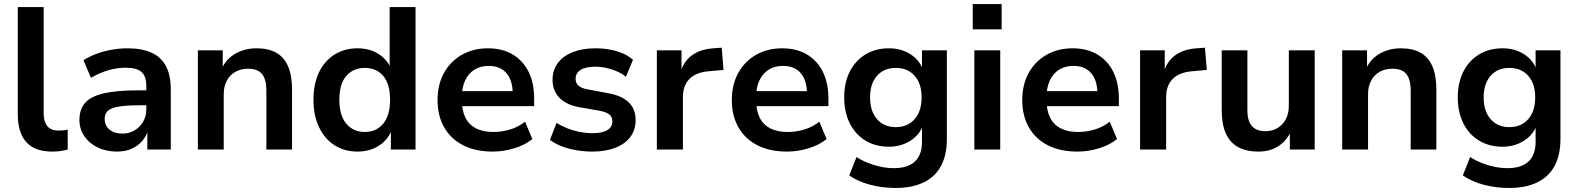

<svg xmlns="http://www.w3.org/2000/svg" viewBox="-20 -740 7809 950"><path d="M239 10Q152 10 110 -37Q68 -84 68 -174V-705H196V-181Q196 -153 204 -133Q212 -113 228.5 -103.5Q245 -94 269 -94Q281 -94 292.5 -95Q304 -96 315 -99V0Q296 5 278 7.5Q260 10 239 10Z M558 10Q505 10 463 -10.5Q421 -31 397 -66.5Q373 -102 373 -146Q373 -200 402 -232Q431 -264 495 -278.5Q559 -293 665 -293H719V-219H667Q620 -219 588 -215.5Q556 -212 536 -204.5Q516 -197 507 -184Q498 -171 498 -152Q498 -119 521.5 -99Q545 -79 586 -79Q619 -79 645.5 -94.5Q672 -110 688 -137.5Q704 -165 704 -199V-313Q704 -363 680 -384Q656 -405 602 -405Q561 -405 518 -393Q475 -381 430 -355L393 -442Q421 -460 457 -473.5Q493 -487 533 -494Q573 -501 610 -501Q682 -501 729.5 -479.5Q777 -458 801 -413Q825 -368 825 -297V0H709V-104H715Q706 -69 684.5 -43.5Q663 -18 631.5 -4Q600 10 558 10Z M959 0V-491H1082V-393H1074Q1096 -446 1143 -473.5Q1190 -501 1249 -501Q1308 -501 1347 -479Q1386 -457 1405.5 -411.5Q1425 -366 1425 -297V0H1298V-291Q1298 -329 1288.5 -353Q1279 -377 1259 -388.5Q1239 -400 1208 -400Q1172 -400 1144.5 -384.5Q1117 -369 1102 -340.5Q1087 -312 1087 -274V0Z M1749 10Q1684 10 1635 -21.5Q1586 -53 1558.5 -111Q1531 -169 1531 -246Q1531 -325 1558 -381.5Q1585 -438 1634.5 -469.5Q1684 -501 1749 -501Q1810 -501 1854.5 -472Q1899 -443 1916 -395H1908V-705H2036V0H1914V-103H1920Q1903 -51 1857 -20.5Q1811 10 1749 10ZM1785 -87Q1842 -87 1876 -128Q1910 -169 1910 -246Q1910 -325 1876 -364.5Q1842 -404 1785 -404Q1728 -404 1693.5 -364.5Q1659 -325 1659 -246Q1659 -169 1693.5 -128Q1728 -87 1785 -87Z M2418 10Q2333 10 2272 -21Q2211 -52 2178 -109.5Q2145 -167 2145 -245Q2145 -321 2176.5 -378.5Q2208 -436 2264.5 -468.5Q2321 -501 2394 -501Q2465 -501 2516 -471Q2567 -441 2595 -385.5Q2623 -330 2623 -252V-215H2247V-289H2533L2517 -274Q2517 -342 2486 -378Q2455 -414 2398 -414Q2357 -414 2327 -395Q2297 -376 2281 -341Q2265 -306 2265 -258V-249Q2265 -194 2282.5 -158.5Q2300 -123 2335 -105Q2370 -87 2421 -87Q2462 -87 2503 -99Q2544 -111 2578 -138L2614 -52Q2577 -22 2524 -6Q2471 10 2418 10Z M2911 10Q2870 10 2830.5 3Q2791 -4 2758.5 -16.5Q2726 -29 2701 -48L2734 -132Q2759 -116 2788.5 -104.5Q2818 -93 2849.5 -87Q2881 -81 2911 -81Q2961 -81 2985.5 -96.5Q3010 -112 3010 -139Q3010 -162 2994.5 -174Q2979 -186 2947 -192L2844 -210Q2780 -222 2747 -257Q2714 -292 2714 -345Q2714 -393 2740 -428Q2766 -463 2814 -482Q2862 -501 2926 -501Q2962 -501 2996 -495Q3030 -489 3060 -476.5Q3090 -464 3112 -444L3077 -360Q3058 -376 3032.5 -387Q3007 -398 2980 -404Q2953 -410 2927 -410Q2877 -410 2852.5 -394Q2828 -378 2828 -350Q2828 -329 2842.5 -316Q2857 -303 2887 -298L2988 -279Q3056 -267 3090.5 -234Q3125 -201 3125 -146Q3125 -97 3098.5 -62Q3072 -27 3024 -8.5Q2976 10 2911 10Z M3230 0V-491H3352V-372H3344Q3359 -432 3400.5 -464Q3442 -496 3509 -501L3551 -504L3560 -394L3483 -387Q3422 -381 3390.5 -348.5Q3359 -316 3359 -260V0Z M3874 10Q3789 10 3728 -21Q3667 -52 3634 -109.5Q3601 -167 3601 -245Q3601 -321 3632.5 -378.5Q3664 -436 3720.5 -468.5Q3777 -501 3850 -501Q3921 -501 3972 -471Q4023 -441 4051 -385.5Q4079 -330 4079 -252V-215H3703V-289H3989L3973 -274Q3973 -342 3942 -378Q3911 -414 3854 -414Q3813 -414 3783 -395Q3753 -376 3737 -341Q3721 -306 3721 -258V-249Q3721 -194 3738.5 -158.5Q3756 -123 3791 -105Q3826 -87 3877 -87Q3918 -87 3959 -99Q4000 -111 4034 -138L4070 -52Q4033 -22 3980 -6Q3927 10 3874 10Z M4412 190Q4346 190 4286.5 174.5Q4227 159 4182 128L4218 37Q4246 55 4277 67Q4308 79 4340 85.5Q4372 92 4403 92Q4472 92 4507 59Q4542 26 4542 -38V-124H4548Q4532 -74 4485 -44Q4438 -14 4379 -14Q4312 -14 4262 -44.5Q4212 -75 4184.5 -130Q4157 -185 4157 -258Q4157 -331 4184.5 -385.5Q4212 -440 4262 -470.5Q4312 -501 4379 -501Q4440 -501 4486 -471Q4532 -441 4548 -391H4542V-491H4665V-52Q4665 27 4636 81Q4607 135 4550 162.5Q4493 190 4412 190ZM4412 -111Q4471 -111 4505.5 -150.5Q4540 -190 4540 -258Q4540 -326 4505.5 -365Q4471 -404 4412 -404Q4354 -404 4319.5 -365Q4285 -326 4285 -258Q4285 -190 4319.5 -150.5Q4354 -111 4412 -111Z M4793 -595V-720H4936V-595ZM4801 0V-491H4929V0Z M5311 10Q5226 10 5165 -21Q5104 -52 5071 -109.5Q5038 -167 5038 -245Q5038 -321 5069.5 -378.5Q5101 -436 5157.5 -468.5Q5214 -501 5287 -501Q5358 -501 5409 -471Q5460 -441 5488 -385.5Q5516 -330 5516 -252V-215H5140V-289H5426L5410 -274Q5410 -342 5379 -378Q5348 -414 5291 -414Q5250 -414 5220 -395Q5190 -376 5174 -341Q5158 -306 5158 -258V-249Q5158 -194 5175.5 -158.5Q5193 -123 5228 -105Q5263 -87 5314 -87Q5355 -87 5396 -99Q5437 -111 5471 -138L5507 -52Q5470 -22 5417 -6Q5364 10 5311 10Z M5621 0V-491H5743V-372H5735Q5750 -432 5791.5 -464Q5833 -496 5900 -501L5942 -504L5951 -394L5874 -387Q5813 -381 5781.5 -348.5Q5750 -316 5750 -260V0Z M6207 10Q6146 10 6105.5 -12.5Q6065 -35 6045 -80.5Q6025 -126 6025 -194V-491H6152V-194Q6152 -160 6161.5 -137Q6171 -114 6191 -102.5Q6211 -91 6242 -91Q6276 -91 6302 -107Q6328 -123 6342.5 -151Q6357 -179 6357 -217V-491H6485V0H6362V-102H6373Q6351 -48 6308.5 -19Q6266 10 6207 10Z M6621 0V-491H6744V-393H6736Q6758 -446 6805 -473.5Q6852 -501 6911 -501Q6970 -501 7009 -479Q7048 -457 7067.5 -411.5Q7087 -366 7087 -297V0H6960V-291Q6960 -329 6950.5 -353Q6941 -377 6921 -388.5Q6901 -400 6870 -400Q6834 -400 6806.5 -384.5Q6779 -369 6764 -340.5Q6749 -312 6749 -274V0Z M7448 190Q7382 190 7322.5 174.5Q7263 159 7218 128L7254 37Q7282 55 7313 67Q7344 79 7376 85.5Q7408 92 7439 92Q7508 92 7543 59Q7578 26 7578 -38V-124H7584Q7568 -74 7521 -44Q7474 -14 7415 -14Q7348 -14 7298 -44.5Q7248 -75 7220.5 -130Q7193 -185 7193 -258Q7193 -331 7220.5 -385.5Q7248 -440 7298 -470.5Q7348 -501 7415 -501Q7476 -501 7522 -471Q7568 -441 7584 -391H7578V-491H7701V-52Q7701 27 7672 81Q7643 135 7586 162.5Q7529 190 7448 190ZM7448 -111Q7507 -111 7541.5 -150.5Q7576 -190 7576 -258Q7576 -326 7541.5 -365Q7507 -404 7448 -404Q7390 -404 7355.5 -365Q7321 -326 7321 -258Q7321 -190 7355.5 -150.5Q7390 -111 7448 -111Z"/></svg>

Font: Nunito Sans 12pt ExtraLight 11pt
Style: Bold
Weight: 700
Version: Version 3.101;gftools[0.9.27]